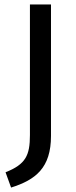

<svg xmlns="http://www.w3.org/2000/svg" viewBox="-20 -709 345 866"><path d="M210 -689H115V-100C115 -8 96 32 5 68L30 137C141 102 210 48 210 -96Z"/></svg>

Font: Fira Math
Style: Regular
Weight: 400
Designer: Xiangdong Zeng
Foundry: Xiangdong Zeng
Version: Version 0.3.4